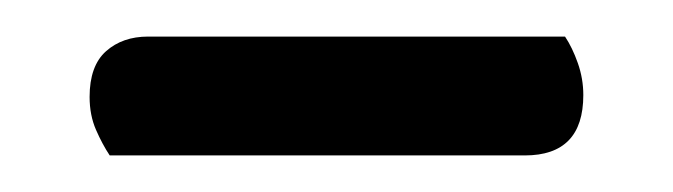

<svg xmlns="http://www.w3.org/2000/svg" viewBox="-20 -655 368 105"><path d="M40 -570Q36 -576 32.5 -584Q29 -592 29 -602Q29 -619 38 -627Q47 -635 61 -635H289Q293 -629 296 -620.5Q299 -612 299 -603Q299 -570 267 -570Z"/></svg>

Font: Baloo 2
Style: Regular
Weight: 400
Designer: Sarang Kulkarni and Ek Type
Foundry: Ek Type
Version: Version 1.640;hotconv 1.0.111;makeotfexe 2.5.65597; ttfautoh